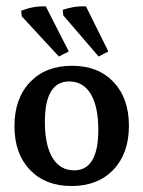

<svg xmlns="http://www.w3.org/2000/svg" viewBox="-20 -588 460 616"><path d="M209.5 8.8Q125.5 8.8 75.9 -43.2Q26.4 -95.2 26.4 -183.1Q26.4 -272 76.4 -324.5Q126.5 -377 210.9 -377Q294.9 -377 344.2 -325Q393.6 -272.9 393.6 -184.6Q393.6 -95.7 343.8 -43.5Q293.9 8.8 209.5 8.8ZM217.8 -41.5Q295.4 -41.5 295.4 -171.4Q295.4 -246.1 271.2 -286.4Q247.1 -326.7 202.1 -326.7Q124 -326.7 124 -196.8Q124 -122.1 148.4 -81.8Q172.9 -41.5 217.8 -41.5ZM296.4 -406.7 183.1 -538.6 181.2 -556.2Q198.2 -562.5 216.8 -565.4Q235.4 -568.4 255.9 -567.4L327.6 -422.9ZM168.9 -406.7 49.8 -535.6 47.9 -553.2Q66.9 -561 86.4 -564.7Q106 -568.4 127 -567.4L200.7 -422.9Z"/></svg>

Font: Markazi Text Medium
Style: Regular
Weight: 500
Designer: Borna Izadpanah (Arabic designer), Fiona Ross (Arabic design director) and Florian Runge (Latin designer)
Foundry: Borna Izadpanah and Florian Runge
Version: Version 1.001